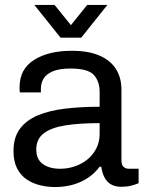

<svg xmlns="http://www.w3.org/2000/svg" viewBox="-20 -743 585 775"><path d="M200.9 12Q172.5 12 143.1 5.1Q113.6 -1.8 89 -17.9Q64.3 -34.1 49.4 -62.4Q34.5 -90.8 34.5 -133.7Q34.5 -188.2 60.3 -223Q86.1 -257.8 132.6 -277.4Q179.1 -296.9 243.1 -304.5Q307 -312.1 382.2 -312.1V-371.6Q382.2 -414.8 358.6 -440.6Q335 -466.4 264.4 -466.4Q218.6 -466.4 192.3 -454.8Q166.1 -443.3 155.5 -425Q145 -406.7 145 -385.4V-370H60.1Q59.1 -375 59.1 -380Q59.1 -385 59.1 -392Q59.1 -464.1 117.4 -501.1Q175.7 -538 270.2 -538Q336.3 -538 380.5 -519.1Q424.7 -500.3 447.4 -465.4Q470.2 -430.4 470.2 -380.6V-95.9Q470.2 -76.9 478.9 -69.4Q487.6 -61.8 500.6 -61.8H539.5V-3.5Q525.8 2.3 508.7 6.6Q491.5 11 470.4 11Q443.9 11 427.1 0.7Q410.3 -9.7 401.1 -28.2Q391.9 -46.7 388.7 -70.1H382.2Q353.9 -31.7 307.5 -9.8Q261.1 12 200.9 12ZM222.8 -61.8Q254.6 -61.8 283.4 -72Q312.2 -82.1 334.1 -100.4Q356 -118.7 369.1 -144.7Q382.2 -170.7 382.2 -201.8V-246Q301.5 -246 244.2 -237Q186.9 -227.9 156.6 -204.8Q126.4 -181.6 126.4 -139.7Q126.4 -99.8 153 -80.8Q179.6 -61.8 222.8 -61.8ZM118.7 -723H200.4L288.1 -614.4L244.1 -613.9L331.8 -723H413.4L307.9 -591H224.3Z"/></svg>

Font: Archivo Variable SemiBold
Style: Regular
Weight: 600
Designer: Hector Gatti
Foundry: Omnibus-Type
Version: Version 2.001